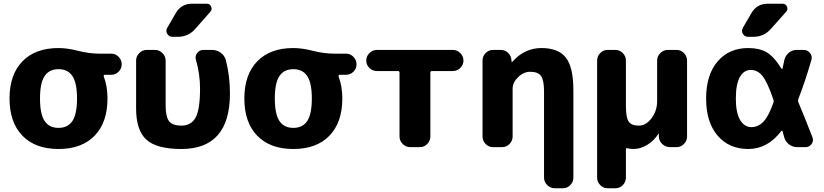

<svg xmlns="http://www.w3.org/2000/svg" viewBox="-20 -787 4410 1027"><path d="M367.5 -380Q343 -417 293 -417Q243 -417 218.5 -380Q194 -343 194 -260Q194 -177 218.5 -140Q243 -103 293 -103Q343 -103 367.5 -140Q392 -177 392 -260Q392 -343 367.5 -380ZM293 -530Q340 -530 398.5 -515Q457 -500 513 -500H575Q598 -500 614.5 -483Q631 -466 631 -443Q631 -420 614.5 -403.5Q598 -387 575 -387H540Q537 -387 535.5 -384Q534 -381 535 -378Q555 -326 555 -260Q555 -132 486 -61Q417 10 293 10Q169 10 100 -61Q31 -132 31 -260Q31 -388 100 -459Q169 -530 293 -530Z M950 10Q818 10 763 -40Q708 -90 708 -207V-463Q708 -486 725 -503Q742 -520 765 -520H809Q832 -520 849 -503Q866 -486 866 -463V-223Q866 -161 885 -138Q904 -115 950 -115Q1002 -115 1026 -157.5Q1050 -200 1050 -314Q1050 -391 1028 -467Q1022 -486 1034.5 -503Q1047 -520 1067 -520H1114Q1140 -520 1160.5 -505Q1181 -490 1188 -466Q1210 -379 1210 -287Q1210 10 950 10ZM1006 -767H1086Q1103 -767 1109.5 -751.5Q1116 -736 1105 -724L1024 -632Q987 -590 930 -590H903Q884 -590 874.5 -606Q865 -622 875 -639L921 -718Q950 -767 1006 -767Z M1623.5 -380Q1599 -417 1549 -417Q1499 -417 1474.5 -380Q1450 -343 1450 -260Q1450 -177 1474.5 -140Q1499 -103 1549 -103Q1599 -103 1623.5 -140Q1648 -177 1648 -260Q1648 -343 1623.5 -380ZM1549 -530Q1596 -530 1654.5 -515Q1713 -500 1769 -500H1831Q1854 -500 1870.5 -483Q1887 -466 1887 -443Q1887 -420 1870.5 -403.5Q1854 -387 1831 -387H1796Q1793 -387 1791.5 -384Q1790 -381 1791 -378Q1811 -326 1811 -260Q1811 -132 1742 -61Q1673 10 1549 10Q1425 10 1356 -61Q1287 -132 1287 -260Q1287 -388 1356 -459Q1425 -530 1549 -530Z M1996 -407Q1973 -407 1956 -423.5Q1939 -440 1939 -463Q1939 -486 1956 -503Q1973 -520 1996 -520H2402Q2425 -520 2442 -503Q2459 -486 2459 -463Q2459 -440 2442 -423.5Q2425 -407 2402 -407H2291Q2282 -407 2282 -398V-57Q2282 -34 2265.5 -17Q2249 0 2226 0H2174Q2151 0 2134 -17Q2117 -34 2117 -57V-398Q2117 -407 2109 -407Z M2617 0Q2594 0 2577.5 -17Q2561 -34 2561 -57V-463Q2561 -486 2577.5 -503Q2594 -520 2617 -520H2658Q2682 -520 2698.5 -503.5Q2715 -487 2716 -463L2717 -455Q2717 -454 2718 -454L2720 -456Q2785 -530 2876 -530Q2967 -530 3007 -478.5Q3047 -427 3047 -303V163Q3047 186 3030.5 203Q3014 220 2991 220H2947Q2924 220 2907 203Q2890 186 2890 163V-298Q2890 -358 2874 -380.5Q2858 -403 2816 -403Q2781 -403 2751.5 -374.5Q2722 -346 2722 -313V-57Q2722 -34 2705.5 -17Q2689 0 2666 0Z M3230 220Q3207 220 3190.5 203Q3174 186 3174 163V-463Q3174 -486 3190.5 -503Q3207 -520 3230 -520H3272Q3295 -520 3311.5 -503Q3328 -486 3328 -463V-220Q3328 -158 3343 -136.5Q3358 -115 3397 -115Q3435 -115 3465 -154.5Q3495 -194 3495 -247V-463Q3495 -486 3512 -503Q3529 -520 3552 -520H3599Q3622 -520 3638.5 -503Q3655 -486 3655 -463V-57Q3655 -34 3638.5 -17Q3622 0 3599 0H3564Q3540 0 3522.5 -16.5Q3505 -33 3504 -57V-71Q3504 -72 3503 -72Q3501 -72 3501 -70Q3477 -33 3441 -11.5Q3405 10 3368 10Q3349 10 3337 6Q3328 4 3328 11V163Q3328 186 3311.5 203Q3295 220 3272 220Z M3996 -413Q3959 -413 3937.5 -375Q3916 -337 3916 -260Q3916 -183 3939 -145Q3962 -107 3999 -107Q4035 -107 4063 -135.5Q4091 -164 4117 -238Q4120 -246 4117 -254Q4085 -348 4058.5 -380.5Q4032 -413 3996 -413ZM3982 10Q3880 10 3818.5 -61.5Q3757 -133 3757 -260Q3757 -387 3818.5 -458.5Q3880 -530 3982 -530Q4040 -530 4079 -508.5Q4118 -487 4160 -420Q4164 -415 4166 -422L4175 -464Q4180 -488 4198.5 -504Q4217 -520 4242 -520H4279Q4300 -520 4313 -503Q4326 -486 4320 -466Q4284 -342 4250 -257Q4247 -249 4250 -241Q4280 -171 4326 -52Q4333 -33 4321 -16.5Q4309 0 4289 0H4244Q4219 0 4199.5 -15.5Q4180 -31 4174 -55Q4173 -60 4170 -70Q4167 -80 4166 -85Q4165 -87 4163 -87.5Q4161 -88 4159 -86Q4086 10 3982 10ZM4166 -767Q4183 -767 4189.5 -751.5Q4196 -736 4185 -724L4103 -632Q4066 -590 4009 -590H3982Q3963 -590 3953.5 -606Q3944 -622 3954 -639L4000 -718Q4029 -767 4086 -767Z"/></svg>

Font: Rounded Mplus 1c ExtraBold
Style: Regular
Weight: 800
Version: Version 1.059.20150529